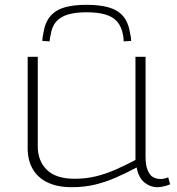

<svg xmlns="http://www.w3.org/2000/svg" viewBox="-20 -768 737 798"><path d="M278 10Q219 10 178 -9.5Q137 -29 116 -65.5Q95 -102 95 -152V-532H137V-159Q137 -99 175 -62Q213 -25 290 -25Q337 -25 378 -35Q419 -45 459 -62.5Q499 -80 543 -103V-532H585V-117Q585 -82 593.5 -61Q602 -40 616 -32Q630 -24 647 -24Q663 -24 679 -31L687 -2Q678 2 669 4.5Q660 7 651 8.5Q642 10 633 10Q605 10 580.5 -9.5Q556 -29 548 -72Q503 -48 460.5 -29.5Q418 -11 374 -0.5Q330 10 278 10ZM340 -748Q393 -748 431 -737.5Q469 -727 491.5 -701Q514 -675 521 -628Q523 -621 524 -613.5Q525 -606 525 -598L494 -596Q494 -602 493.5 -608Q493 -614 492 -619Q486 -656 467.5 -677.5Q449 -699 417 -708Q385 -717 340 -717Q295 -717 263.5 -708Q232 -699 213.5 -678Q195 -657 190 -620Q188 -614 187.5 -608Q187 -602 186 -596L156 -598Q156 -606 157.5 -614Q159 -622 160 -629Q167 -675 189.5 -701Q212 -727 249 -737.5Q286 -748 340 -748Z"/></svg>

Font: Georama Expanded ExtraLight
Style: Regular
Weight: 250
Width: 7
Designer: Jean-Baptiste Levee
Foundry: Production Type
Version: Version 1.001